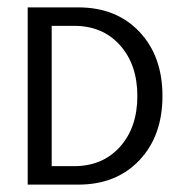

<svg xmlns="http://www.w3.org/2000/svg" viewBox="-20 -500 490 520"><path d="M55 0V-480H192Q295 -480 357.5 -414Q420 -348 420 -240Q420 -132 357.5 -66Q295 0 192 0ZM120 -50H181Q258 -50 305 -102.5Q352 -155 352 -240Q352 -325 305 -377.5Q258 -430 181 -430H120Z"/></svg>

Font: Glametrix
Style: Regular
Weight: 500
Designer: gluk
Foundry: gluk
Version: Version 0.40